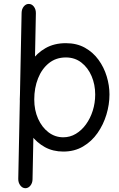

<svg xmlns="http://www.w3.org/2000/svg" viewBox="-20 -747 609 982"><path d="M316.9 -453.2Q362.5 -453.2 396.2 -427.1Q429.9 -400.9 448.4 -357.8Q466.9 -314.6 466.9 -263.7Q466.9 -220.2 454.4 -180.9Q442 -141.7 419.8 -111Q397.7 -80.4 368 -62.6Q338.4 -44.8 303.7 -44.8Q261.8 -44.8 228.1 -70.3Q194.5 -95.9 174.8 -139.7Q155.2 -183.6 155.2 -238.3Q155.2 -297.1 174.5 -346Q193.8 -394.9 230.2 -424.1Q266.5 -453.2 316.9 -453.2ZM316.9 -526.2Q257.2 -526.2 212.8 -500.8Q168.4 -475.4 139.3 -433.3Q110.1 -391.3 95.6 -340.3Q81.2 -289.4 81.2 -238.3Q81.2 -188.6 96.2 -141.1Q111.3 -93.6 139.9 -55.4Q168.5 -17.1 209.8 5.6Q251.2 28.2 303.7 28.2Q360.7 28.2 404.7 2.3Q448.8 -23.6 478.8 -66.5Q508.7 -109.3 524.3 -160.9Q539.9 -212.4 539.9 -263.7Q539.9 -309.8 525.8 -356.3Q511.8 -402.8 483.9 -441.1Q456.1 -479.5 414.3 -502.9Q372.5 -526.2 316.9 -526.2ZM109.1 215.6Q124.6 215.8 135.4 202.4Q146.2 189 146.4 169.9L163.5 -679.3Q163.8 -699 153.5 -712.8Q143.1 -726.6 127.7 -726.9Q112.7 -727.3 101.8 -714.1Q90.8 -700.9 90.5 -681.2L73.4 168Q73.2 187.1 83.7 201.1Q94.2 215.1 109.1 215.6Z"/></svg>

Font: Mikhak VF
Style: Regular
Weight: 100
Designer: Amin Abedi
Version: Version 3.001